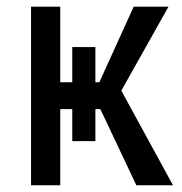

<svg xmlns="http://www.w3.org/2000/svg" viewBox="-20 -548 538 568"><path d="M478.5 -528.3H375.5L273.9 -304.7H262.2V-408.7H193.8V-304.7H158.2V-528.3H71.8V0H158.2V-225.1H193.8V-130.4H262.2V-225.1H276.9L383.3 0H491.7L338.9 -279.8Z"/></svg>

Font: Roboto Condensed
Style: Regular
Weight: 400
Designer: Google
Version: Version 2.134; 2016